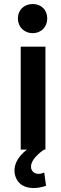

<svg xmlns="http://www.w3.org/2000/svg" viewBox="-20 -744 301 955"><path d="M83 0H114C61 41 44 87 55 128C77 208 171 195 209 180L200 114C172 127 143 122 135 94C129 64 155 31 199 0H206V-512H83ZM69 -652C69 -610 100 -579 143 -579C184 -579 215 -610 215 -652C215 -695 185 -724 143 -724C100 -724 69 -695 69 -652Z"/></svg>

Font: Vanilla Cream
Style: Bold
Weight: 700
Designer: Jeremy Tribby, Jinavaṁso
Foundry: Tribby Type
Version: Version 1.422;Glyphs 3.1.2 (3151)